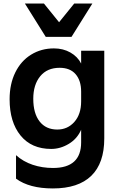

<svg xmlns="http://www.w3.org/2000/svg" viewBox="-20 -836 680 1079"><path d="M70 168V36Q110 72 163.5 90Q217 108 278 108Q436 108 436 -36V-107Q414 -56 366.5 -27.5Q319 1 268 1Q157 1 95.5 -74.5Q34 -150 34 -278Q34 -364 66 -429Q98 -494 155 -529Q212 -564 283 -564Q335 -564 375.5 -541Q416 -518 436 -479V-551H566V-58Q566 81 493 152Q420 223 277 223Q145 223 70 168ZM302 -108Q360 -108 398 -151Q436 -194 436 -266V-321Q436 -383 405 -419Q374 -455 315 -455Q245 -455 206 -407.5Q167 -360 167 -281Q167 -199 202.5 -153.5Q238 -108 302 -108ZM120 -816H227L312 -711L397 -816H499L382 -629H237Z"/></svg>

Font: Application Semibold
Style: Regular
Weight: 600
Designer: Wei Huang
Foundry: Wei Huang
Version: Version 0.012